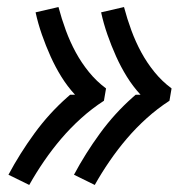

<svg xmlns="http://www.w3.org/2000/svg" viewBox="-20 -609 540 545"><path d="M249 -84 190 -113Q222 -173 263.5 -230Q305 -287 357 -333L365 -340H379Q357 -364 340 -391.5Q323 -419 309.5 -449Q296 -479 285 -510.5Q274 -542 267 -574L332 -589Q341 -555 353 -522.5Q365 -490 381 -460.5Q397 -431 418.5 -404.5Q440 -378 467 -358L461 -323Q427 -301 396.5 -273.5Q366 -246 340 -215.5Q314 -185 291 -151.5Q268 -118 249 -84ZM63 -84 4 -113Q36 -173 77.5 -230Q119 -287 171 -333L179 -340H193Q171 -364 154 -391.5Q137 -419 123.5 -449Q110 -479 99 -510.5Q88 -542 81 -574L146 -589Q155 -555 167 -522.5Q179 -490 195 -460.5Q211 -431 232.5 -404.5Q254 -378 281 -358L275 -323Q241 -301 210.5 -273.5Q180 -246 154 -215.5Q128 -185 105 -151.5Q82 -118 63 -84Z"/></svg>

Font: Iosevka Web
Style: Italic
Weight: 400
Italic angle: -9°
Monospace: yes
Designer: Belleve Invis
Foundry: Belleve Invis
Version: Version 28.0.3; ttfautohint (v1.8.3)